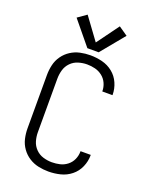

<svg xmlns="http://www.w3.org/2000/svg" viewBox="-175 -1064 927 1166"><g transform="rotate(20 288.0 -480.5)"><path d="M285 8Q324 8 362 -1.5Q400 -11 430.5 -35.5Q461 -60 477 -96.5Q493 -133 493 -172V-175H427V-173Q427 -146 416 -121.5Q405 -97 384 -80.5Q363 -64 337.5 -58Q312 -52 285 -52Q257 -52 229 -60.5Q201 -69 180.5 -90Q160 -111 152 -138.5Q144 -166 144 -195V-540Q144 -569 152 -597Q160 -625 180.5 -646Q201 -667 229 -675.5Q257 -684 285 -684Q312 -684 337.5 -677.5Q363 -671 384 -654.5Q405 -638 416 -613.5Q427 -589 427 -563V-561H493V-563Q493 -602 477 -638.5Q461 -675 430.5 -699.5Q400 -724 362 -733.5Q324 -743 285 -743Q252 -743 219.5 -736Q187 -729 159 -711Q131 -693 111.5 -665.5Q92 -638 84.5 -605.5Q77 -573 77 -540V-195Q77 -162 84.5 -129.5Q92 -97 111.5 -69.5Q131 -42 159 -24Q187 -6 219.5 1Q252 8 285 8ZM252 -777H325L450 -929L392 -969L288 -827L184 -969L127 -929Z"/></g></svg>

Font: Iosevka Sparkle Light
Style: Regular
Weight: 300
Designer: Belleve Invis
Foundry: Belleve Invis
Version: Version 4.5.0; ttfautohint (v1.8.3)